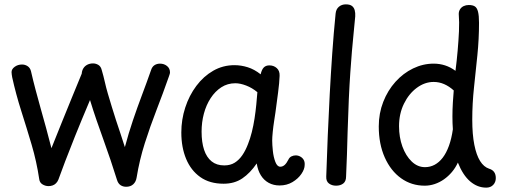

<svg xmlns="http://www.w3.org/2000/svg" viewBox="-20 -842 2317 881"><path d="M559 15Q544 15 533 7.5Q522 0 517 -16Q503 -61 487.5 -107Q472 -153 455.5 -198.5Q439 -244 423 -290.5Q407 -337 393 -383Q352 -286 324.5 -217.5Q297 -149 279 -101.5Q261 -54 248 -18Q244 -8 237 -1Q230 6 221 9Q212 12 203 12Q188 12 175 4Q162 -4 160 -20Q148 -101 125 -178.5Q102 -256 77.5 -333Q53 -410 36 -487Q35 -495 34 -499.5Q33 -504 33 -511Q33 -525 47.5 -535.5Q62 -546 81 -546Q95 -546 106.5 -538.5Q118 -531 122 -516Q132 -472 143.5 -429Q155 -386 167 -343Q179 -300 191.5 -255Q204 -210 216 -162Q241 -224 264 -281.5Q287 -339 310 -394.5Q333 -450 355 -504Q356 -518 362.5 -528.5Q369 -539 380.5 -545Q392 -551 407 -551Q420 -551 431.5 -544Q443 -537 447 -520Q455 -493 461 -466Q467 -439 475 -412Q484 -382 493 -352Q502 -322 512 -291.5Q522 -261 532.5 -230Q543 -199 553 -167Q570 -231 590 -290Q610 -349 631.5 -406Q653 -463 673 -520Q678 -536 689 -543Q700 -550 714 -550Q733 -550 746.5 -539Q760 -528 760 -510Q760 -506 758.5 -501.5Q757 -497 755 -491Q728 -414 698.5 -338Q669 -262 644.5 -185Q620 -108 607 -28Q604 -8 591.5 3.5Q579 15 559 15Z M812 -234Q812 -293 830 -348.5Q848 -404 881 -448Q914 -492 958.5 -517.5Q1003 -543 1056 -543Q1086 -543 1116.5 -533.5Q1147 -524 1176 -501Q1181 -523 1190.5 -532.5Q1200 -542 1216 -542Q1236 -542 1250 -529.5Q1264 -517 1263 -494Q1262 -463 1256 -417.5Q1250 -372 1244 -327Q1242 -313 1238 -287.5Q1234 -262 1231.5 -237Q1229 -212 1229 -197Q1229 -178 1232 -149.5Q1235 -121 1243.5 -99Q1252 -77 1266 -77Q1277 -77 1286 -85Q1295 -93 1303 -109Q1308 -120 1317.5 -124.5Q1327 -129 1337 -129Q1348 -129 1358 -123.5Q1368 -118 1373.5 -108.5Q1379 -99 1378 -85Q1378 -66 1363 -44Q1348 -22 1322 -6.5Q1296 9 1263 9Q1235 9 1213 -3Q1191 -15 1177 -37.5Q1163 -60 1158 -92Q1128 -48 1092 -23.5Q1056 1 1006 1Q942 1 899 -29.5Q856 -60 834 -113Q812 -166 812 -234ZM905 -238Q905 -189 916.5 -154.5Q928 -120 951 -101.5Q974 -83 1009 -83Q1037 -83 1057 -95.5Q1077 -108 1092 -130Q1107 -152 1118 -181Q1128 -206 1135.5 -236Q1143 -266 1148 -298.5Q1153 -331 1156 -362Q1159 -393 1161 -419Q1137 -439 1109.5 -449.5Q1082 -460 1060 -460Q1024 -460 995.5 -441.5Q967 -423 946.5 -391.5Q926 -360 915.5 -320.5Q905 -281 905 -238Z M1520 -780Q1522 -800 1535 -811Q1548 -822 1567 -822Q1585 -822 1594.5 -815Q1604 -808 1607.5 -795.5Q1611 -783 1610 -767Q1608 -739 1601.5 -678Q1595 -617 1587.5 -510Q1580 -403 1575 -236Q1574 -183 1572 -132.5Q1570 -82 1568 -32Q1568 -10 1555 0Q1542 10 1522 10Q1503 10 1489.5 0Q1476 -10 1477 -32Q1480 -126 1484 -221Q1488 -316 1493 -410Q1498 -504 1504.5 -597Q1511 -690 1520 -780Z M2085 -778Q2085 -790 2091 -799.5Q2097 -809 2107.5 -814Q2118 -819 2131 -819Q2149 -819 2159 -812.5Q2169 -806 2173.5 -788Q2178 -770 2178 -737Q2178 -663 2170.5 -589Q2163 -515 2155 -441Q2147 -367 2147 -293Q2147 -225 2156.5 -177.5Q2166 -130 2183 -103Q2200 -76 2224 -68Q2255 -59 2255 -25Q2255 -6 2243 6.5Q2231 19 2211 19Q2171 19 2137.5 -9.5Q2104 -38 2081 -96Q2070 -72 2053.5 -52.5Q2037 -33 2017 -19Q1997 -5 1974.5 2.5Q1952 10 1929 10Q1868 10 1820.5 -24Q1773 -58 1745.5 -119.5Q1718 -181 1718 -262Q1718 -322 1738.5 -374.5Q1759 -427 1794.5 -466.5Q1830 -506 1875.5 -528Q1921 -550 1970 -550Q1997 -550 2022 -542Q2047 -534 2070 -517Q2076 -564 2080 -610Q2084 -656 2086 -698.5Q2088 -741 2085 -778ZM1811 -263Q1811 -212 1826.5 -169.5Q1842 -127 1869 -101Q1896 -75 1930 -75Q1954 -75 1974.5 -86Q1995 -97 2011.5 -118.5Q2028 -140 2040 -173Q2052 -206 2058 -249Q2056 -275 2056 -307.5Q2056 -340 2058 -372Q2060 -404 2062 -427Q2041 -446 2018 -456Q1995 -466 1970 -466Q1929 -466 1892.5 -439Q1856 -412 1833.5 -366Q1811 -320 1811 -263Z"/></svg>

Font: Playpen Sans Thai
Style: Regular
Weight: 400
Designer: Sirin Gunkloy, Laura Meseguer, Veronika Burian, José Scaglione
Foundry: TypeTogether
Version: Version 2.000